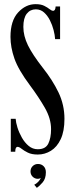

<svg xmlns="http://www.w3.org/2000/svg" viewBox="-20 -731 355 925"><path d="M162 13.5Q132.5 13.5 114 4.2Q95.5 -5 84 -14.2Q72.5 -23.5 64.5 -23.5Q53.5 -23.5 53.5 0H32V-158.5H55.5Q56.5 -141 64.2 -116.2Q72 -91.5 85.5 -67.8Q99 -44 118.2 -28Q137.5 -12 162 -12Q199.5 -12 212.8 -39.2Q226 -66.5 226 -109Q226 -159.5 196 -211.8Q166 -264 125 -319Q68.5 -394.5 49.5 -448.8Q30.5 -503 30.5 -553.5Q30.5 -631 67.2 -671Q104 -711 151.5 -711Q177 -711 193 -703Q209 -695 218.8 -687Q228.5 -679 236 -679Q247 -679 248 -700H269.5V-542.5H245.5Q244.5 -561.5 238.2 -586Q232 -610.5 220.5 -633.2Q209 -656 192.2 -671Q175.5 -686 152.5 -686Q125.5 -686 109 -665Q92.5 -644 92.5 -601.5Q92.5 -558 114.5 -513Q136.5 -468 186.5 -404Q233 -345.5 261.8 -285.8Q290.5 -226 290.5 -158.5Q290.5 -98.5 272.5 -60.5Q254.5 -22.5 225.2 -4.5Q196 13.5 162 13.5ZM157.5 174 145 159Q154 155 163.8 145.2Q173.5 135.5 176 126Q171 130.5 162.5 130.5Q147.5 130.5 137.2 120.2Q127 110 127 95Q127 79.5 137.5 69.2Q148 59 163 59Q179.5 59 190.2 69.8Q201 80.5 201 99Q201 130 185 148.2Q169 166.5 157.5 174Z"/></svg>

Font: Imbue 50pt Medium
Style: Regular
Weight: 500
Designer: Tyler Finck
Foundry: Etcetera Type Company
Version: Version 1.102; ttfautohint (v1.8.3)